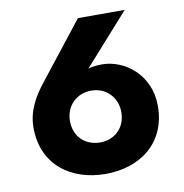

<svg xmlns="http://www.w3.org/2000/svg" viewBox="-80 -773 829 865"><g transform="rotate(-10 334.5 -340.5)"><path d="M333 -697 131 -440C86 -384 50 -321 50 -246C50 -74 178 16 335 16C491 16 619 -74 619 -246C619 -387 508 -473 403 -473C378 -473 357 -470 340 -465L547 -697ZM217 -246C217 -316 268 -365 335 -365C401 -365 452 -316 452 -246C452 -174 401 -128 335 -128C268 -128 217 -174 217 -246Z"/></g></svg>

Font: Jost
Style: Bold
Weight: 700
Version: Version 3.710